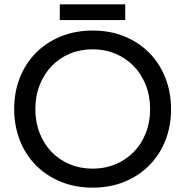

<svg xmlns="http://www.w3.org/2000/svg" viewBox="-20 -850 850 880"><path d="M405 -77Q461 -77 509 -97Q557 -117 592.5 -153Q628 -189 648 -239.5Q668 -290 668 -350Q668 -410 648 -460.5Q628 -511 592.5 -547.5Q557 -584 509 -604Q461 -624 405 -624Q348 -624 300 -604Q252 -584 217 -547.5Q182 -511 162 -460.5Q142 -410 142 -350Q142 -290 162 -239.5Q182 -189 217 -153Q252 -117 300 -97Q348 -77 405 -77ZM405 10Q324 10 257.5 -17.5Q191 -45 143.5 -93.5Q96 -142 70.5 -208Q45 -274 45 -351Q45 -427 70.5 -492.5Q96 -558 143.5 -606.5Q191 -655 257.5 -682.5Q324 -710 405 -710Q486 -710 552 -682.5Q618 -655 665 -607Q712 -559 738 -493Q764 -427 764 -349Q764 -273 738.5 -207.5Q713 -142 665.5 -93.5Q618 -45 552 -17.5Q486 10 405 10ZM554 -758H254V-830H554Z"/></svg>

Font: Tilda Sans Medium
Style: Regular
Weight: 500
Designer: ParaType Ltd
Foundry: ParaType Ltd
Version: Version 1.009